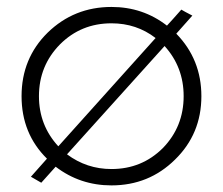

<svg xmlns="http://www.w3.org/2000/svg" viewBox="-20 -531 651 561"><path d="M495.1 -432.6Q568.4 -357.4 568.4 -250Q568.4 -139.6 491.2 -64.5Q415 10.7 305.7 10.7Q213.9 10.7 142.6 -43.9Q128.9 -28.3 100.6 2.9Q92.8 -2 70.3 -14.6Q82 -28.3 117.2 -67.4Q43 -140.6 43 -250Q43 -360.4 119.1 -435.5Q196.3 -510.7 305.7 -510.7Q397.5 -510.7 467.8 -456.1Q482.4 -471.7 509.8 -502.9Q517.6 -498 542 -485.4Q530.3 -471.7 495.1 -432.6ZM93.8 -250Q93.8 -165 150.4 -103.5Q245.1 -209 434.6 -419.9Q378.9 -462.9 305.7 -462.9Q216.8 -462.9 155.3 -401.4Q93.8 -338.9 93.8 -250ZM305.7 -37.1Q394.5 -37.1 456.1 -98.6Q516.6 -161.1 516.6 -250Q516.6 -335 460.9 -396.5Q366.2 -291 175.8 -80.1Q233.4 -37.1 305.7 -37.1Z"/></svg>

Font: LeFont
Style: ExtraLight
Weight: 200
Designer: Leryon MEDIA
Version: Version 1.0